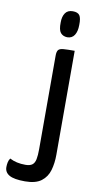

<svg xmlns="http://www.w3.org/2000/svg" viewBox="-196 -737 480 974"><g transform="rotate(10 43.5 -250.0)"><path d="M7 196Q-49 196 -73.5 182Q-98 168 -98 141Q-98 129 -95.5 116.5Q-93 104 -86 95Q-69 104 -49 108.5Q-29 113 -5 113Q18 113 30 104Q42 95 46 75Q50 55 50 23V-459Q50 -480 57 -488.5Q64 -497 84 -498.5Q104 -500 141 -500V36Q141 79 130.5 115.5Q120 152 91 174Q62 196 7 196ZM91 -561Q69 -562 57 -576.5Q45 -591 46 -630Q46 -660 58.5 -678Q71 -696 97 -696Q123 -696 132.5 -682Q142 -668 141 -633Q141 -600 128.5 -580.5Q116 -561 91 -561Z"/></g></svg>

Font: Yanone Kaffeesatz Medium
Style: Regular
Weight: 500
Designer: Yanone (Cyrillic: Daniel Pouzeot, Huerta Tipografica, and Cyreal)
Foundry: Yanone
Version: Version 2.003